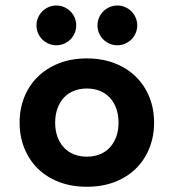

<svg xmlns="http://www.w3.org/2000/svg" viewBox="-20 -677 640 707"><path d="M299.8 10.7Q243.2 10.7 197.5 -6.8Q151.9 -24.4 119.6 -55.9Q87.4 -87.4 69.8 -130.9Q52.2 -174.3 52.2 -225.6Q52.2 -276.9 69.8 -320.1Q87.4 -363.3 119.6 -394.8Q151.9 -426.3 197.5 -444.1Q243.2 -461.9 299.8 -461.9Q356.4 -461.9 402.1 -444.1Q447.8 -426.3 480 -394.8Q512.2 -363.3 529.8 -320.1Q547.4 -276.9 547.4 -225.6Q547.4 -174.3 529.8 -130.9Q512.2 -87.4 480 -55.9Q447.8 -24.4 402.1 -6.8Q356.4 10.7 299.8 10.7ZM299.8 -351.1Q273.4 -351.1 251.7 -342.3Q230 -333.5 214.8 -316.9Q199.7 -300.3 191.4 -277.1Q183.1 -253.9 183.1 -225.6Q183.1 -196.8 191.4 -173.8Q199.7 -150.9 214.8 -134.3Q230 -117.7 251.7 -108.9Q273.4 -100.1 299.8 -100.1Q326.2 -100.1 347.9 -108.9Q369.6 -117.7 384.8 -134.3Q399.9 -150.9 408.2 -173.8Q416.5 -196.8 416.5 -225.6Q416.5 -253.9 408.2 -277.1Q399.9 -300.3 384.8 -316.9Q369.6 -333.5 347.9 -342.3Q326.2 -351.1 299.8 -351.1ZM114.3 -583.5Q114.3 -598.6 120.1 -612.1Q126 -625.5 135.7 -635.3Q145.5 -645 158.9 -650.9Q172.4 -656.7 187.5 -656.7Q202.6 -656.7 216.1 -650.9Q229.5 -645 239.3 -635.3Q249 -625.5 254.9 -612.1Q260.7 -598.6 260.7 -583.5Q260.7 -568.4 254.9 -554.9Q249 -541.5 239.3 -531.7Q229.5 -522 216.1 -516.1Q202.6 -510.3 187.5 -510.3Q172.4 -510.3 158.9 -516.1Q145.5 -522 135.7 -531.7Q126 -541.5 120.1 -554.9Q114.3 -568.4 114.3 -583.5ZM338.9 -583.5Q338.9 -598.6 344.7 -612.1Q350.6 -625.5 360.4 -635.3Q370.1 -645 383.5 -650.9Q397 -656.7 412.1 -656.7Q427.2 -656.7 440.7 -650.9Q454.1 -645 463.9 -635.3Q473.6 -625.5 479.5 -612.1Q485.4 -598.6 485.4 -583.5Q485.4 -568.4 479.5 -554.9Q473.6 -541.5 463.9 -531.7Q454.1 -522 440.7 -516.1Q427.2 -510.3 412.1 -510.3Q397 -510.3 383.5 -516.1Q370.1 -522 360.4 -531.7Q350.6 -541.5 344.7 -554.9Q338.9 -568.4 338.9 -583.5Z"/></svg>

Font: Courier Prime
Style: Bold
Weight: 700
Monospace: yes
Designer: Alan Dague-Greene
Foundry: Quote-Unquote Apps
Version: Version 1.202